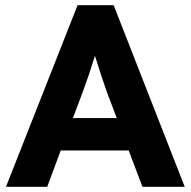

<svg xmlns="http://www.w3.org/2000/svg" viewBox="-20 -720 735 740"><path d="M3 0 279 -700H418L692 0H529L476 -140H214L162 0ZM298 -363 261 -265H430L392 -365Q382 -393 369.5 -431Q357 -469 346 -505Q335 -469 323 -433.5Q311 -398 298 -363Z"/></svg>

Font: Readex Pro bold
Style: Bold
Weight: 700
Designer: Bonnie Shaver-Troup, Thomas Jockin
Foundry: Lexend
Version: Version 1.200; ttfautohint (v1.8.3)